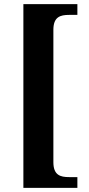

<svg xmlns="http://www.w3.org/2000/svg" viewBox="-20 -780 429 928"><path d="M93 128H354V76H314C272 76 238 67 238 4V-636C238 -699 272 -708 314 -708H354V-760H93Z"/></svg>

Font: Noto Serif Georgian SemiCondensed Bold
Style: Regular
Weight: 700
Width: 4
Designer: Monotype Design Team, Akaki Razmadze
Foundry: Google LLC
Version: Version 2.003